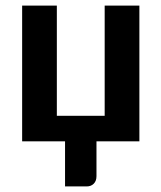

<svg xmlns="http://www.w3.org/2000/svg" viewBox="-20 -505 577 686"><path d="M59.1 -484.9H183.1V-91.3H354V-484.9H478V0H324.7V124.5Q324.7 141.6 314.9 151.4Q305.2 161.1 289.6 161.1H212.4V0H59.1Z"/></svg>

Font: Carlito
Style: Bold
Weight: 700
Designer: Lukasz Dziedzic
Foundry: tyPoland Lukasz Dziedzic
Version: Version 1.104